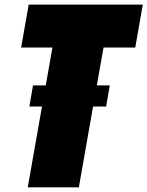

<svg xmlns="http://www.w3.org/2000/svg" viewBox="-20 -804 633 824"><path d="M560.5 -600.1 592.8 -784.2H103L70.8 -600.1H205.1L176.3 -437.5H121.6L106 -346.7H160.2L99.1 0H318.4L379.4 -346.7H435.5L451.2 -437.5H395.5L424.3 -600.1Z"/></svg>

Font: Decalotype Black Italic
Style: Regular
Weight: 900
Italic angle: -10°
Designer: Alfredo Marco Pradil
Foundry: Alfredo Marco Pradil
Version: Version 1.0